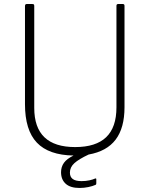

<svg xmlns="http://www.w3.org/2000/svg" viewBox="-20 -762 742 953"><path d="M598 -733V-230Q598 -127 554 -69Q510 -11 420 5Q371 28 349 48Q327 68 327 95Q327 116 341 126.5Q355 137 385 137Q406 137 424 133Q442 129 450 125Q458 121 458 128V148Q458 151 457 153Q456 155 453 156Q440 162 418.5 166.5Q397 171 375 171Q329 171 306 150Q283 129 283 93Q283 66 297.5 46Q312 26 345 10Q222 8 163 -54Q104 -116 104 -245V-731Q104 -742 112 -742H140Q146 -742 148 -740Q150 -738 150 -732V-226Q150 -32 353 -32Q456 -32 507 -81Q558 -130 558 -229V-733Q558 -742 566 -742H590Q598 -742 598 -733Z"/></svg>

Font: Libre Franklin Thin
Style: Regular
Weight: 250
Designer: Pablo Impallari, Rodrigo Fuenzalida
Foundry: Impallari Type
Version: Version 1.002; ttfautohint (v1.5)